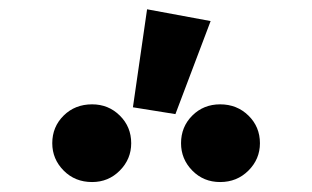

<svg xmlns="http://www.w3.org/2000/svg" viewBox="-20 -998 655 403"><path d="M288.7 -978.5 422.1 -953.8 348.2 -758.5 259 -772.8ZM173.3 -779Q207.7 -779 231.5 -755.4Q255.4 -731.8 255.4 -697.4Q255.4 -664.1 231.5 -640Q207.7 -615.9 173.3 -615.9Q137.4 -615.9 113.6 -640Q89.7 -664.1 89.7 -697.4Q89.7 -731.8 113.6 -755.4Q137.4 -779 173.3 -779ZM442.1 -779Q477.4 -779 501.5 -755.4Q525.6 -731.8 525.6 -697.4Q525.6 -664.1 501.5 -640Q477.4 -615.9 442.1 -615.9Q407.2 -615.9 383.6 -640Q360 -664.1 360 -697.4Q360 -731.8 383.6 -755.4Q407.2 -779 442.1 -779Z"/></svg>

Font: FiraCode Nerd Font
Style: Bold
Weight: 700
Designer: Carrois Corporate, Edenspiekermann AG, Nikita Prokopov
Foundry: Carrois Corporate, Edenspiekermann AG, Nikita Prokopov
Version: Version 6.002;Nerd Fonts 2.1.0